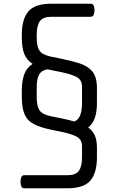

<svg xmlns="http://www.w3.org/2000/svg" viewBox="-20 -790 630 1030"><path d="M420 54V-6Q420 -42 390 -57.5Q360 -73 304 -84L255 -94Q198 -106 163 -123.5Q128 -141 112.5 -175.5Q97 -210 97 -270V-304Q97 -357 110.5 -392.5Q124 -428 155 -447Q124 -467 110.5 -500Q97 -533 97 -590V-604Q97 -687 132 -728.5Q167 -770 255 -770H467Q478 -770 482.5 -760Q487 -750 487 -735Q487 -721 482.5 -710.5Q478 -700 467 -700H255Q212 -700 194.5 -677Q177 -654 177 -604V-592Q177 -554 184.5 -533Q192 -512 209.5 -502Q227 -492 255 -486L304 -476Q363 -464 407 -450Q451 -436 475.5 -406.5Q500 -377 500 -318V-236Q500 -142 453 -106Q476 -90 488 -64.5Q500 -39 500 2V54Q500 137 465 178.5Q430 220 342 220H110Q99 220 94.5 210Q90 200 90 185Q90 171 94.5 160.5Q99 150 110 150H342Q386 150 403 126.5Q420 103 420 54ZM420 -236V-326Q420 -362 390 -377.5Q360 -393 304 -404L255 -414Q249 -415 244 -416Q239 -417 234 -418Q203 -413 190 -390Q177 -367 177 -324V-272Q177 -234 184.5 -213Q192 -192 209.5 -182Q227 -172 255 -166L304 -156Q325 -152 344 -147.5Q363 -143 380 -138Q402 -149 411 -174Q420 -199 420 -236Z"/></svg>

Font: Offside
Style: Regular
Weight: 400
Designer: Eduardo Rodriguez Tunni
Foundry: Eduardo Rodriguez Tunni
Version: Version 1.002; ttfautohint (v1.8.4.7-5d5b);gftools[0.9.23]